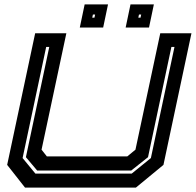

<svg xmlns="http://www.w3.org/2000/svg" viewBox="-20 -851 888 871"><path d="M93.5 0 12.5 -103 139.5 -700H281L168.5 -172L192.5 -141.5H557.5L594.5 -172L707 -700H848.5L721.5 -103L596.5 0ZM140.5 -63.5H577.5L664.5 -134L771.5 -638H757.5L651.5 -138L575.5 -77.5H148.5L97.5 -138L203.5 -638H189.5L82.5 -134ZM550 -726 572 -831H678L656 -726ZM342 -726 364 -831H470L448 -726ZM398.5 -771H408.5L411.5 -785H401.5ZM607.5 -771H617.5L620.5 -785H610.5Z"/></svg>

Font: Tourney Expanded Regular
Style: Bold Italic
Weight: 700
Width: 7
Italic angle: -12°
Designer: Tyler Finck
Foundry: Etcetera Type Co
Version: Version 1.010; ttfautohint (v1.8.3)